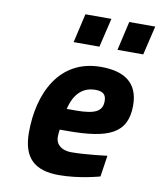

<svg xmlns="http://www.w3.org/2000/svg" viewBox="-84 -803 734 880"><g transform="rotate(10 283.5 -362.5)"><path d="M233 -294C250 -366 289 -403 348 -403C380 -403 398 -392 398 -360C398 -313 368 -294 274 -294H233ZM288 -102C248 -102 215 -121 215 -161C215 -173 216 -187 218 -195H253C444 -195 530 -231 530 -362C530 -469 462 -511 355 -511C160 -511 81 -339 81 -158C81 -41 135 11 250 11C346 11 439 -16 439 -16L454 -115C454 -115 356 -102 288 -102ZM535 -601 567 -736H446L415 -601ZM331 -601 363 -736H242L211 -601Z"/></g></svg>

Font: RazerF5
Style: Bold Italic
Weight: 700
Foundry: Razer Inc.
Version: Version 2